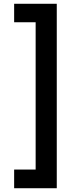

<svg xmlns="http://www.w3.org/2000/svg" viewBox="-20 -831 390 1018"><path d="M281 167H55V68H169V-713H55V-811H281Z"/></svg>

Font: DM Sans 24pt SemiBold
Style: Regular
Weight: 600
Designer: Colophon Foundry, Jonny Pinhorn
Foundry: Colophon Foundry
Version: Version 4.004;gftools[0.9.30]